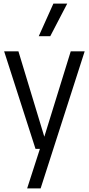

<svg xmlns="http://www.w3.org/2000/svg" viewBox="-20 -828 494 1068"><path d="M177.5 0 3 -542.5H82.5L226.5 -67.5L373.5 -542.5H451L206 220H131L202 0ZM195.5 -626.5 277 -808H354L259.5 -626.5Z"/></svg>

Font: Encode Sans Condensed Condensed
Style: Regular
Weight: 400
Width: 3
Designer: Multiple Designers
Foundry: Impallari Type
Version: Version 3.000; ttfautohint (v1.8.3) -l 8 -r 50 -G 200 -x 14 